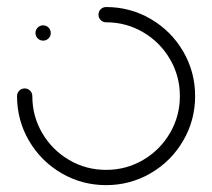

<svg xmlns="http://www.w3.org/2000/svg" viewBox="-20 -539 618 559"><path d="M83.3 -443Q83.3 -452.2 89.8 -458.7Q96.3 -465.2 105.6 -465.2Q114.8 -465.2 121.3 -458.7Q127.8 -452.2 127.8 -443Q127.8 -433.7 121.3 -427.2Q114.8 -420.7 105.6 -420.7Q96.3 -420.7 89.8 -427.2Q83.3 -433.7 83.3 -443ZM266.7 -496.3Q266.7 -505.6 273.1 -512Q279.6 -518.5 288.9 -518.5Q359.3 -518.5 418.9 -483.7Q478.5 -448.9 513.3 -389.3Q548.1 -329.6 548.1 -259.3Q548.1 -188.9 513.3 -129.3Q478.5 -69.6 418.9 -34.8Q359.3 0 288.9 0Q218.5 0 158.9 -34.8Q99.3 -69.6 64.4 -129.3Q29.6 -188.9 29.6 -259.3Q29.6 -268.5 36.1 -275Q42.6 -281.5 51.9 -281.5Q61.1 -281.5 67.6 -275Q74.1 -268.5 74.1 -259.3Q74.1 -200.7 103 -151.5Q131.9 -102.2 181.1 -73.3Q230.4 -44.4 288.9 -44.4Q347.4 -44.4 396.7 -73.3Q445.9 -102.2 474.8 -151.5Q503.7 -200.7 503.7 -259.3Q503.7 -317.8 474.8 -367Q445.9 -416.3 396.7 -445.2Q347.4 -474.1 288.9 -474.1Q279.6 -474.1 273.1 -480.6Q266.7 -487 266.7 -496.3Z"/></svg>

Font: 26F Galaxy Hebrew
Style: Regular
Weight: 400
Designer: C₂₉H₂₅N₃O₅
Version: Version 1.000